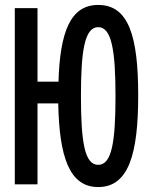

<svg xmlns="http://www.w3.org/2000/svg" viewBox="-20 -747 603 778"><path d="M40 0H132V-328H216C220 -114 260 11 378 11C502 11 540 -125 540 -360C540 -599 502 -727 378 -727C265 -727 223 -617 217 -416H132V-714H40ZM378 -79C323 -79 308 -171 308 -358C308 -542 323 -637 378 -637C432 -637 448 -544 448 -358C448 -172 433 -79 378 -79Z"/></svg>

Font: Noto Sans Mono SemiCondensed Medium
Style: Regular
Weight: 500
Width: 4
Designer: Monotype Design Team
Foundry: Monotype Imaging Inc.
Version: Version 2.014